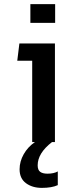

<svg xmlns="http://www.w3.org/2000/svg" viewBox="-20 -683 348 923"><path d="M245.1 -663.1V-573.2H126V-663.1ZM208 151.9Q238.8 151.9 257.8 141.1V207Q229 220.2 181.2 220.2Q135.3 220.2 104.7 197.5Q74.2 174.8 74.2 130.9Q74.2 93.3 94 58.3Q113.8 23.4 147.9 0H134.8V-391.1H63L73.2 -474.1H244.1V0H230Q161.1 53.2 161.1 111.8Q161.1 133.8 172.9 142.8Q184.6 151.9 208 151.9Z"/></svg>

Font: Kanit
Style: Regular
Weight: 400
Designer: Katatrad Team
Foundry: CadsonDemak
Version: Version 1.000;PS 001.000;hotconv 1.0.88;makeotf.lib2.5.64775